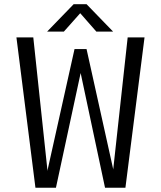

<svg xmlns="http://www.w3.org/2000/svg" viewBox="-20 -874 750 894"><path d="M506.5 -727H428.5L353.5 -812.5L277.5 -727H199.5L323 -854.5H383ZM145 0 56.5 -700H135L201 -80.5L201.5 -78.5L202 -84.5L327 -645.5H383L507 -86.5V-83.5L574.5 -700H653L564 0H469L355.5 -534L240.5 0Z"/></svg>

Font: League Mono Light
Style: Regular
Weight: 300
Width: 6
Designer: Tyler Finck
Foundry: The League of Moveable Type / Tyler Finck
Version: Version 2.210